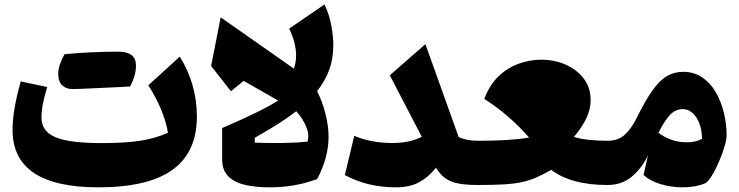

<svg xmlns="http://www.w3.org/2000/svg" viewBox="-20 -819 3272 850"><path d="M723.6 -231.4Q706.5 -331.5 636.7 -441.4L775.9 -568.4Q851.6 -446.3 851.6 -302.7Q851.6 -145.5 744.1 -67.6Q636.7 10.3 415 10.3Q35.6 10.3 35.6 -243.7Q35.6 -331.1 71.8 -458.5L189 -433.6Q163.6 -352.5 163.6 -298.3Q163.6 -237.8 225.3 -211.7Q287.1 -185.5 430.2 -185.5Q533.7 -185.5 601.1 -196Q668.5 -206.5 723.6 -231.4ZM265.6 -579.1Q384.8 -590.3 504.4 -590.3Q582 -590.3 582 -528.8Q582 -484.4 555.7 -436Q534.7 -435.1 509 -433.6Q483.4 -432.1 447 -430.7Q410.6 -429.2 367.7 -427Q324.7 -424.8 299.3 -424.8Q273.9 -424.8 255.9 -440.9Q237.8 -457 237.8 -492.9Q237.8 -528.8 265.6 -579.1Z M1211.4 -374 1058.6 -460.9 1002.4 -415 914.6 -526.9 957 -742.2 1281.2 -515.1Q1308.1 -592.8 1260.3 -692.4L1416.5 -799.3Q1437.5 -756.3 1446.5 -707Q1455.6 -657.7 1455.6 -618.2Q1455.6 -561 1438.5 -512.5Q1421.4 -463.9 1383.8 -415.5Q1407.2 -369.6 1420.9 -315.2Q1434.6 -260.7 1434.6 -212.9Q1434.6 -167 1421.4 -118.9Q1408.2 -70.8 1383.8 -25.9Q1327.1 -5.9 1277.1 2.2Q1227.1 10.3 1171.9 10.3Q1113.3 10.3 1066.2 -0.2Q1019 -10.7 991.2 -37.8Q963.4 -64.9 963.4 -114.3V-252Q1050.3 -289.6 1111.1 -319.1Q1171.9 -348.6 1211.4 -374ZM1291.5 -326.7Q1253.9 -297.4 1207.8 -268.3Q1161.6 -239.3 1107.9 -209L1107.4 -187.5Q1166.5 -185.1 1231 -186Q1295.4 -187 1341.3 -191.9Q1350.6 -223.6 1334.7 -260Q1318.8 -296.4 1291.5 -326.7Z M1847.2 -213.4 1705.6 -485.8 1863.3 -623.5 2010.7 -211.9Q2046.9 -195.8 2095.7 -195.8H2096.2V0H2095.7Q2043 0 2008.3 -6.8Q1973.6 -13.7 1950.7 -30.5Q1927.7 -47.4 1910.2 -76.7Q1877.4 -35.2 1836.2 -12.5Q1794.9 10.3 1731 10.3Q1607.4 10.3 1506.8 -43.9L1548.3 -217.8Q1583 -202.6 1626.5 -194.3Q1669.9 -186 1715.3 -186Q1753.4 -186 1785.9 -192.4Q1818.4 -198.7 1847.2 -213.4Z M2096.2 0Q2085.4 0 2080.1 -8.1Q2074.7 -16.1 2074.7 -38.6V-157.2Q2074.7 -179.7 2080.1 -187.7Q2085.4 -195.8 2096.2 -195.8Q2165 -195.8 2219.7 -199Q2274.4 -202.1 2322.3 -210Q2278.8 -259.8 2229.2 -302.7Q2179.7 -345.7 2124 -380.9Q2146 -440.9 2185.1 -479.2Q2224.1 -517.6 2273.9 -536.1Q2323.7 -554.7 2376.5 -554.7Q2435.1 -554.7 2484.6 -532.7Q2534.2 -510.7 2564.5 -470.9Q2594.7 -431.2 2594.7 -376.5Q2594.7 -335 2575.7 -295.2Q2556.6 -255.4 2521 -212.9Q2545.4 -204.6 2585 -200.2Q2624.5 -195.8 2668.9 -195.8H2669.4V0H2668.9Q2508.8 0 2420.4 -66.9Q2384.3 -46.4 2354.2 -33.2Q2324.2 -20 2290.3 -12.7Q2256.3 -5.4 2210.4 -2.7Q2164.6 0 2096.2 0Z M3003.9 -501Q3053.2 -501 3089.6 -475.8Q3126 -450.7 3149.7 -409.2Q3173.3 -367.7 3185.1 -318.1Q3196.8 -268.6 3196.8 -219.7Q3196.8 -200.7 3186.8 -167.7Q3176.8 -134.8 3161.6 -100.1Q3146.5 -65.4 3130.1 -39.3Q3113.8 -13.2 3101.1 -7.3Q3059.6 10.3 3002.4 10.3Q2952.1 10.3 2905 -3.7Q2857.9 -17.6 2829.1 -44.4L2848.6 -130.9Q2821.3 -74.2 2777.1 -37.1Q2732.9 0 2669.4 0Q2658.7 0 2653.3 -8.1Q2647.9 -16.1 2647.9 -38.6V-157.2Q2647.9 -179.7 2653.3 -187.7Q2658.7 -195.8 2669.4 -195.8Q2717.3 -195.8 2746.6 -223.1Q2775.9 -250.5 2798.8 -296.9Q2837.9 -376.5 2869.9 -420.7Q2901.9 -464.8 2933.8 -482.9Q2965.8 -501 3003.9 -501ZM3001.5 -335.9Q2971.7 -335.9 2947.8 -312Q2923.8 -288.1 2895 -231.4Q2916.5 -213.9 2949.2 -201.4Q2981.9 -189 3021.5 -189Q3061.5 -189 3087.9 -204.6Q3086.9 -262.2 3062.7 -299.1Q3038.6 -335.9 3001.5 -335.9Z"/></svg>

Font: Pinar-DS4-FD ExtraBold
Style: Regular
Weight: 800
Designer: Amin Abedi
Version: Version 3.000